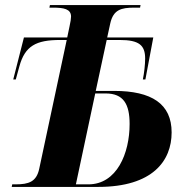

<svg xmlns="http://www.w3.org/2000/svg" viewBox="-20 -734 738 754"><path d="M26 0H366C579 0 654 -102 654 -214C654 -326 576 -377 428 -377H356L399 -577H450C527 -577 550 -556 550 -504C550 -480 546 -446 541 -422H551L582 -587H401L413 -642C425 -696 456 -704 507 -704H530L532 -714H176L174 -704H188C230 -704 259 -699 259 -669C259 -662 257 -647 253 -630L244 -587H74L32 -422H42L56 -473C78 -554 122 -577 216 -577H242L134 -71C123 -20 93 -10 41 -10H28ZM327 -10H278L354 -367H395C465 -367 489 -325 489 -247C489 -132 439 -10 327 -10Z"/></svg>

Font: Noto Serif Display
Style: Bold Italic
Weight: 700
Italic angle: -12°
Designer: Monotype Design Team
Foundry: Monotype Imaging Inc.
Version: Version 2.009